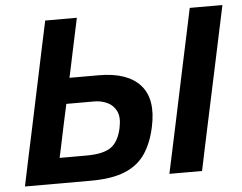

<svg xmlns="http://www.w3.org/2000/svg" viewBox="-51 -775 1054 837"><g transform="rotate(-5 476.0 -356.5)"><path d="M314 0H25Q37 -58.5 48.5 -112.2Q60 -166 74.5 -233.5L125 -472.5Q139.5 -542 151.5 -598.2Q163.5 -654.5 176 -713H314.5Q301.5 -652.5 289.8 -597.2Q278 -542 263.5 -472.5L259.5 -455H387.5Q513 -455 568.8 -392.8Q624.5 -330.5 599 -211.5Q584.5 -142.5 553 -95.2Q521.5 -48 464 -24Q406.5 0 314 0ZM186.5 -111H305Q376 -111 410.5 -134.2Q445 -157.5 458 -218Q468 -265 454.2 -292.2Q440.5 -319.5 414 -331.2Q387.5 -343 359 -343H236L217.5 -257.5Q209 -216 201.5 -181.2Q194 -146.5 186.5 -111ZM657 0Q669.5 -58 681 -112Q692.5 -166 707 -234L757.5 -473Q772.5 -542.5 784.2 -598.2Q796 -654 808.5 -713H951.5Q939 -654 927 -598Q915 -542 900.5 -473L849.5 -234Q835 -166 823.5 -112Q812 -58 800 0Z"/></g></svg>

Font: Commissioner SemiBold
Style: Italic
Weight: 600
Italic angle: -12°
Designer: Kostas Bartsokas
Foundry: Kostas Bartsokas
Version: Version 1.000; ttfautohint (v1.8.3)